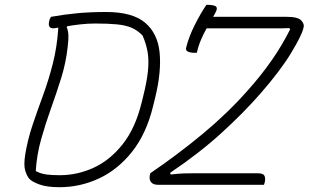

<svg xmlns="http://www.w3.org/2000/svg" viewBox="-20 -770 1290 800"><path d="M800 -550H790Q774 -550 763 -555Q752 -560 756 -573Q767 -617 791 -665Q815 -713 840 -750Q864 -750 875.5 -745.5Q887 -741 882 -727Q880 -722 876.5 -715Q873 -708 868 -700H1173Q1221 -700 1235 -685Q1249 -670 1245 -656L1244 -652Q1237 -622 1192.5 -548.5Q1148 -475 1065 -380Q997 -302 904 -217Q811 -132 689 -50L691 -43Q728 -47 747.5 -47.5Q767 -48 783 -48H1055Q1077 -48 1082 -37.5Q1087 -27 1083 -10Q1082 -8 1081.5 -5Q1081 -2 1080 0H639Q618 0 609.5 -11Q601 -22 604 -38L606 -48Q722 -127 825.5 -213Q929 -299 1012 -393Q1066 -453 1110.5 -516.5Q1155 -580 1189 -648L1185 -653Q1172 -652 1153 -652H841Q829 -631 818 -605.5Q807 -580 800 -550ZM422 -720Q532 -720 584.5 -675.5Q637 -631 645 -551.5Q653 -472 627 -365L618 -328Q590 -213 530.5 -138Q471 -63 392.5 -26.5Q314 10 228 10Q176 10 145.5 -1Q115 -12 103 -24Q93 -35 85.5 -57.5Q78 -80 85 -126Q95 -187 115 -247Q135 -307 158.5 -370.5Q182 -434 200 -504.5Q218 -575 223 -655Q207 -652 202 -652Q178 -652 185 -682Q187 -693 193 -700Q249 -710 303 -715Q357 -720 422 -720ZM129 -57Q151 -46 173 -43Q195 -40 229 -40Q303 -40 371 -71.5Q439 -103 491.5 -169.5Q544 -236 570 -342L576 -366Q592 -430 596.5 -474.5Q601 -519 595 -553.5Q589 -588 574 -622Q553 -644 528 -654.5Q503 -665 467 -668.5Q431 -672 377 -672Q345 -672 315 -668.5Q285 -665 261 -661L258 -657Q264 -642 265 -624.5Q266 -607 262 -575Q255 -509 235 -445Q215 -381 192 -317Q169 -253 151 -188.5Q133 -124 129 -57Z"/></svg>

Font: Recursive Sn Csl St Lt
Style: Italic
Weight: 300
Italic angle: -15°
Version: Version 1.079;hotconv 1.0.112;makeotfexe 2.5.65598; ttfautoh